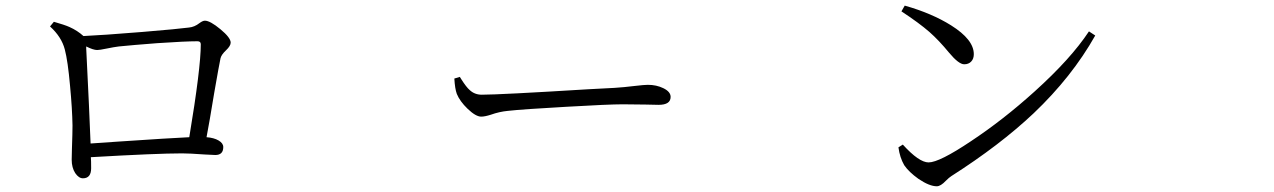

<svg xmlns="http://www.w3.org/2000/svg" viewBox="-20 -687 4540 684"><path d="M275.4 -51.8Q260.7 -51.8 248 -70.3Q235.4 -89.8 235.4 -118.2Q235.4 -126 236.3 -158.2Q238.3 -214.8 238.3 -240.2Q237.3 -299.8 229.5 -381.8Q221.7 -469.7 210.9 -510.7Q199.2 -555.7 158.2 -592.8L171.9 -609.4Q210 -598.6 227.5 -590.8Q255.9 -578.1 277.3 -558.6Q342.8 -561.5 487.3 -573.2Q617.2 -584 653.3 -588.9Q672.9 -590.8 690.4 -604.5Q702.1 -613.3 710 -613.3Q728.5 -613.3 765.1 -583Q801.8 -552.7 801.8 -535.2Q801.8 -523.4 785.2 -507.8Q768.6 -492.2 765.6 -479.5Q760.7 -457 743.2 -356.4Q725.6 -249 715.8 -198.2Q742.2 -196.3 758.8 -186.5Q775.4 -176.8 775.4 -163.1Q775.4 -134.8 747.1 -134.8Q738.3 -134.8 708 -136.7Q655.3 -140.6 628.9 -140.6Q538.1 -140.6 303.7 -127Q304.7 -114.3 304.7 -87.9Q304.7 -51.8 275.4 -51.8ZM302.7 -175.8Q332 -177.7 401.4 -182.6Q588.9 -195.3 654.3 -198.2Q695.3 -444.3 695.3 -529.3Q695.3 -540 683.6 -540Q640.6 -540 540 -533.2Q451.2 -526.4 403.3 -521.5Q386.7 -519.5 358.4 -513.7Q335 -508.8 326.2 -508.8Q312.5 -508.8 287.1 -521.5Q287.1 -519.5 287.1 -515.6Q298.8 -281.2 302.7 -175.8Z M1694.3 -271.5Q1674.8 -271.5 1645.5 -299.8Q1618.2 -326.2 1607.4 -352.5Q1600.6 -371.1 1598.6 -407.2L1618.2 -413.1Q1620.1 -410.2 1623 -405.3Q1641.6 -376 1653.3 -366.2Q1670.9 -349.6 1696.3 -349.6Q1759.8 -349.6 2077.1 -369.1Q2157.2 -373 2169.9 -374Q2202.1 -376 2242.2 -380.9Q2275.4 -384.8 2288.1 -384.8Q2318.4 -384.8 2342.8 -373Q2369.1 -360.4 2369.1 -341.8Q2369.1 -313.5 2326.2 -313.5Q2311.5 -313.5 2280.3 -314.5Q2232.4 -315.4 2198.2 -315.4Q2149.4 -315.4 1998 -306.6Q1841.8 -297.9 1789.1 -292Q1758.8 -289.1 1728.5 -278.3Q1707 -271.5 1694.3 -271.5Z M3317.4 -23.4Q3291 -23.4 3252 -49.8Q3217.8 -74.2 3201.2 -98.6Q3185.5 -126 3180.7 -162.1L3196.3 -171.9Q3253.9 -108.4 3288.1 -108.4Q3326.2 -108.4 3438.5 -183.6Q3553.7 -259.8 3666 -361.3Q3794.9 -477.5 3859.4 -575.2L3881.8 -560.5Q3798.8 -413.1 3662.1 -283.2Q3542 -169.9 3369.1 -59.6Q3361.3 -54.7 3349.6 -43Q3331.1 -23.4 3317.4 -23.4ZM3415 -458Q3395.5 -458 3361.3 -499Q3325.2 -543 3291 -573.2Q3253.9 -605.5 3191.4 -646.5L3203.1 -667Q3299.8 -639.6 3368.2 -596.7Q3449.2 -545.9 3449.2 -494.1Q3449.2 -477.5 3439.9 -467.8Q3430.7 -458 3415 -458Z"/></svg>

Font: Bpmf Zihi Box R
Style: R
Weight: 400
Foundry: But Ko
Version: Version 1.320